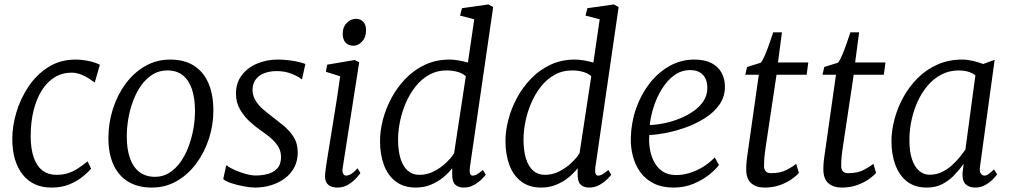

<svg xmlns="http://www.w3.org/2000/svg" viewBox="-20 -837 4574 867"><path d="M212 10Q129 10 82.2 -49Q35.5 -108 35.5 -210.5Q35.5 -267.5 54 -329.8Q72.5 -392 108.8 -446.2Q145 -500.5 198.5 -534.2Q252 -568 322 -568Q348.5 -568 379.2 -561.8Q410 -555.5 431 -544.5L408 -464.5L396.5 -472Q383.5 -482 367.8 -490.5Q352 -499 335.8 -504Q319.5 -509 304 -509Q261.5 -509 227.2 -488.2Q193 -467.5 168.8 -429Q144.5 -390.5 131.5 -337.8Q118.5 -285 118.5 -221Q119 -163 132.8 -124.5Q146.5 -86 172.5 -66.8Q198.5 -47.5 234.5 -47.5Q264.5 -47.5 288 -55.2Q311.5 -63 332.5 -76.8Q353.5 -90.5 375.5 -108.5L391.5 -75Q379.5 -61 355.2 -40.8Q331 -20.5 295.2 -5.2Q259.5 10 212 10Z M749 -568Q812 -568 855.2 -540.8Q898.5 -513.5 921 -462Q943.5 -410.5 943.5 -337.5Q943.5 -272 923.2 -210Q903 -148 866 -98.2Q829 -48.5 778 -19.2Q727 10 665.5 10Q603.5 10 559.5 -16.2Q515.5 -42.5 492.5 -92.8Q469.5 -143 469.5 -214Q469.5 -281 489.5 -344.2Q509.5 -407.5 546.5 -458Q583.5 -508.5 635 -538.2Q686.5 -568 749 -568ZM735.5 -519Q699 -519 669.8 -501Q640.5 -483 618.5 -452.5Q596.5 -422 581.8 -383.2Q567 -344.5 559.8 -302.8Q552.5 -261 552.5 -221Q552.5 -163 567 -122.2Q581.5 -81.5 610 -60Q638.5 -38.5 680 -38.5Q715.5 -38.5 744.2 -56.5Q773 -74.5 794.8 -105Q816.5 -135.5 831 -174Q845.5 -212.5 853 -254Q860.5 -295.5 860.5 -335Q860.5 -393 846.8 -434Q833 -475 805.5 -497Q778 -519 735.5 -519Z M1344 -480H1340Q1330 -490 1298.8 -503Q1267.5 -516 1230.5 -516Q1200 -516 1176 -507.5Q1152 -499 1137.5 -481.8Q1123 -464.5 1120.5 -438Q1119 -409.5 1132 -386.5Q1145 -363.5 1165.8 -345.2Q1186.5 -327 1207.5 -311.5Q1231 -293.5 1258.2 -271.5Q1285.5 -249.5 1305 -219.8Q1324.5 -190 1324.5 -148.5Q1324.5 -111 1309 -81.5Q1293.5 -52 1266.5 -31.8Q1239.5 -11.5 1204.8 -0.8Q1170 10 1131 10Q1110 10 1079.8 4.2Q1049.5 -1.5 1023.5 -10.2Q997.5 -19 988 -28.5L1001.5 -90H1004Q1016 -80 1039.5 -69.5Q1063 -59 1089 -51.8Q1115 -44.5 1134.5 -44.5Q1162 -44.5 1188.2 -51.2Q1214.5 -58 1231.8 -76.2Q1249 -94.5 1249 -128Q1249 -157 1233.5 -179.5Q1218 -202 1195.5 -219.8Q1173 -237.5 1152 -252Q1133 -265 1108 -287.8Q1083 -310.5 1064.2 -342.2Q1045.5 -374 1045.5 -414Q1045.5 -462 1071.2 -496.5Q1097 -531 1140 -549.5Q1183 -568 1234 -568Q1260 -568 1285.5 -564.8Q1311 -561.5 1330.8 -556.8Q1350.5 -552 1359 -548Z M1503.5 10Q1486.5 10 1473.2 4.2Q1460 -1.5 1453.2 -14.5Q1446.5 -27.5 1448 -49Q1449.5 -68 1455.2 -104.8Q1461 -141.5 1468.8 -189.5Q1476.5 -237.5 1485.2 -290.5Q1494 -343.5 1502 -395.8Q1510 -448 1516 -492.5L1451.5 -513L1457.5 -545L1581.5 -566L1602 -556L1527.5 -79Q1524.5 -61 1529.8 -52.5Q1535 -44 1542 -44Q1553 -44 1565.2 -51.2Q1577.5 -58.5 1594.5 -77L1607.5 -55.5Q1603 -48.5 1588.8 -32.8Q1574.5 -17 1552.8 -3.5Q1531 10 1503.5 10ZM1576.5 -630.5Q1554 -630.5 1540.8 -644.2Q1527.5 -658 1527.5 -685.5Q1527.5 -715 1545.8 -733.5Q1564 -752 1587.5 -752Q1607.5 -752 1620.2 -738.8Q1633 -725.5 1633 -700.5Q1633 -668.5 1615.2 -649.5Q1597.5 -630.5 1576.5 -630.5Z M2101.5 -79Q2099.5 -61 2103 -52.5Q2106.5 -44 2113.5 -44Q2124 -44 2135 -50.5Q2146 -57 2160.5 -69.5L2173.5 -48Q2169.5 -42 2155.5 -28Q2141.5 -14 2120.5 -2Q2099.5 10 2073.5 10Q2048.5 10 2034.8 -4.2Q2021 -18.5 2022 -51V-77.5Q2006 -56.5 1981.5 -36.2Q1957 -16 1925.8 -3Q1894.5 10 1858 10Q1803 10 1767 -17.5Q1731 -45 1713.5 -92.5Q1696 -140 1696 -200.5Q1696 -246.5 1709.2 -297.2Q1722.5 -348 1748.5 -396Q1774.5 -444 1812.5 -483Q1850.5 -522 1900 -545Q1949.5 -568 2010 -568Q2029.5 -568 2051.8 -564Q2074 -560 2093 -554.5L2121.5 -750L2057.5 -766.5L2066 -800L2185.5 -817L2207 -805ZM2083.5 -493Q2066.5 -507.5 2043.5 -513.2Q2020.5 -519 1998 -519Q1953 -519 1917.5 -499Q1882 -479 1855.8 -445.5Q1829.5 -412 1812 -371Q1794.5 -330 1786 -287.2Q1777.5 -244.5 1777.5 -206.5Q1777.5 -157 1788.5 -121.2Q1799.5 -85.5 1821 -66.5Q1842.5 -47.5 1873.5 -47.5Q1908.5 -47.5 1939.2 -63.2Q1970 -79 1993.8 -101.5Q2017.5 -124 2030.5 -145Z M2668 -79Q2666 -61 2669.5 -52.5Q2673 -44 2680 -44Q2690.5 -44 2701.5 -50.5Q2712.5 -57 2727 -69.5L2740 -48Q2736 -42 2722 -28Q2708 -14 2687 -2Q2666 10 2640 10Q2615 10 2601.2 -4.2Q2587.5 -18.5 2588.5 -51V-77.5Q2572.5 -56.5 2548 -36.2Q2523.5 -16 2492.2 -3Q2461 10 2424.5 10Q2369.5 10 2333.5 -17.5Q2297.5 -45 2280 -92.5Q2262.5 -140 2262.5 -200.5Q2262.5 -246.5 2275.8 -297.2Q2289 -348 2315 -396Q2341 -444 2379 -483Q2417 -522 2466.5 -545Q2516 -568 2576.5 -568Q2596 -568 2618.2 -564Q2640.5 -560 2659.5 -554.5L2688 -750L2624 -766.5L2632.5 -800L2752 -817L2773.5 -805ZM2650 -493Q2633 -507.5 2610 -513.2Q2587 -519 2564.5 -519Q2519.5 -519 2484 -499Q2448.5 -479 2422.2 -445.5Q2396 -412 2378.5 -371Q2361 -330 2352.5 -287.2Q2344 -244.5 2344 -206.5Q2344 -157 2355 -121.2Q2366 -85.5 2387.5 -66.5Q2409 -47.5 2440 -47.5Q2475 -47.5 2505.8 -63.2Q2536.5 -79 2560.2 -101.5Q2584 -124 2597 -145Z M3226.5 -92Q3212.5 -72.5 3182.8 -48.5Q3153 -24.5 3111.8 -7.2Q3070.5 10 3022 10Q2969 10 2931.5 -9Q2894 -28 2871 -60.2Q2848 -92.5 2837.8 -132.2Q2827.5 -172 2828.5 -213Q2830 -283 2852.2 -346.8Q2874.5 -410.5 2913.2 -460.2Q2952 -510 3003.5 -539Q3055 -568 3115.5 -568Q3162.5 -568 3193 -552Q3223.5 -536 3238.5 -508.2Q3253.5 -480.5 3253.5 -446Q3253.5 -399.5 3228.2 -364Q3203 -328.5 3162.2 -303Q3121.5 -277.5 3075 -261Q3028.5 -244.5 2985 -236.2Q2941.5 -228 2912 -227.5Q2909.5 -198.5 2914.2 -167Q2919 -135.5 2932.8 -108Q2946.5 -80.5 2971.2 -63.5Q2996 -46.5 3033.5 -46.5Q3061 -46.5 3090.8 -55Q3120.5 -63.5 3150.5 -81Q3180.5 -98.5 3207.5 -126ZM3097 -520.5Q3056.5 -520.5 3024.2 -496.8Q2992 -473 2968.8 -435.2Q2945.5 -397.5 2931.8 -354.5Q2918 -311.5 2914 -272.5Q2946 -273.5 2981.8 -281Q3017.5 -288.5 3051.5 -302.5Q3085.5 -316.5 3113.2 -336.2Q3141 -356 3157.5 -381.8Q3174 -407.5 3174 -438.5Q3174 -479.5 3153.2 -500Q3132.5 -520.5 3097 -520.5Z M3437 -169.5Q3434.5 -152.5 3433 -139.5Q3431.5 -126.5 3430.8 -114.2Q3430 -102 3430 -86.5Q3430 -72 3437.8 -63.5Q3445.5 -55 3461 -55Q3504.5 -55 3533 -70.2Q3561.5 -85.5 3575.5 -97L3587.5 -56Q3577 -43.5 3555 -28Q3533 -12.5 3502 -1.2Q3471 10 3432.5 10Q3394.5 10 3372 -9.8Q3349.5 -29.5 3349.5 -72.5Q3349.5 -79 3349.8 -86.5Q3350 -94 3350.8 -102.5Q3351.5 -111 3352.5 -119.8Q3353.5 -128.5 3355 -137.5L3406.5 -499.5H3345.5L3353.5 -534.5L3416 -554Q3425 -565.5 3435.2 -590.2Q3445.5 -615 3455.2 -642.8Q3465 -670.5 3471.5 -691H3511L3493 -555H3630L3622.5 -499.5H3486.5Z M3785.5 -169.5Q3783 -152.5 3781.5 -139.5Q3780 -126.5 3779.2 -114.2Q3778.5 -102 3778.5 -86.5Q3778.5 -72 3786.2 -63.5Q3794 -55 3809.5 -55Q3853 -55 3881.5 -70.2Q3910 -85.5 3924 -97L3936 -56Q3925.5 -43.5 3903.5 -28Q3881.5 -12.5 3850.5 -1.2Q3819.5 10 3781 10Q3743 10 3720.5 -9.8Q3698 -29.5 3698 -72.5Q3698 -79 3698.2 -86.5Q3698.5 -94 3699.2 -102.5Q3700 -111 3701 -119.8Q3702 -128.5 3703.5 -137.5L3755 -499.5H3694L3702 -534.5L3764.5 -554Q3773.5 -565.5 3783.8 -590.2Q3794 -615 3803.8 -642.8Q3813.5 -670.5 3820 -691H3859.5L3841.5 -555H3978.5L3971 -499.5H3835Z M4405.5 -86Q4402 -61.5 4409.5 -52.8Q4417 -44 4424.5 -44Q4434.5 -44 4444.5 -51.2Q4454.5 -58.5 4468.5 -72L4482.5 -50Q4479 -44 4465.5 -29.5Q4452 -15 4430.8 -2.5Q4409.5 10 4383.5 10Q4356.5 10 4340.5 -5Q4324.5 -20 4326.5 -56L4331.5 -97Q4313 -72 4290 -47.2Q4267 -22.5 4236.2 -6.2Q4205.5 10 4164.5 10Q4111.5 10 4076.2 -17.2Q4041 -44.5 4023.2 -92Q4005.5 -139.5 4005.5 -200Q4005.5 -246 4018.8 -297Q4032 -348 4058 -396Q4084 -444 4122.5 -483Q4161 -522 4212 -545Q4263 -568 4326 -568Q4346.5 -568 4372.5 -562.2Q4398.5 -556.5 4419.5 -548L4471.5 -567ZM4384.5 -497Q4369 -508.5 4350 -513.8Q4331 -519 4310 -519Q4267 -519 4231.8 -500.8Q4196.5 -482.5 4169.5 -451Q4142.5 -419.5 4124 -379Q4105.5 -338.5 4096 -293.8Q4086.5 -249 4086.5 -205Q4086.5 -153 4098.2 -118Q4110 -83 4130.5 -65.5Q4151 -48 4177.5 -48Q4206.5 -48 4231 -59.2Q4255.5 -70.5 4275.8 -88.2Q4296 -106 4312 -125.5Q4328 -145 4339.5 -162Z"/></svg>

Font: Merriweather Light
Style: Italic
Weight: 300
Italic angle: -7.8°
Designer: Eben Sorkin
Foundry: Eben Sorkin
Version: Version 2.101